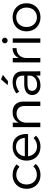

<svg xmlns="http://www.w3.org/2000/svg" viewBox="1416 -2206 793 3664"><g transform="rotate(-90 1812.0 -373.5)"><path d="M462 -397 508 -451C461 -500 390 -529 303 -529C150 -529 41 -419 41 -263C41 -106 149 3 303 3C395 3 469 -31 516 -88L469 -134C431 -90 375 -66 306 -66C200 -66 124 -146 124 -263C124 -379 200 -459 306 -459C371 -459 423 -436 462 -397Z M841 -529C688 -528 579 -420 579 -263C579 -106 686 3 843 3C931 3 1005 -29 1055 -84L1010 -129C969 -86 912 -62 849 -62C748 -62 675 -130 662 -234H1087C1096 -412 1014 -529 841 -529ZM662 -296C673 -398 743 -464 842 -464C942 -464 1008 -398 1014 -296Z M1506 -529C1411 -528 1340 -491 1303 -412V-526H1219V0H1303V-282C1312 -384 1375 -453 1476 -454C1568 -454 1622 -398 1622 -304V0H1706V-324C1706 -452 1631 -529 1506 -529Z M2216 -714 2131 -750 2020 -623 2092 -615ZM2284 0 2283 -348C2282 -460 2209 -529 2078 -529C1986 -529 1930 -503 1861 -458L1896 -403C1950 -442 2004 -464 2061 -464C2154 -464 2200 -417 2201 -340V-307H2029C1905 -306 1831 -248 1831 -156C1831 -66 1902 3 2012 3C2095 3 2161 -24 2202 -81V0ZM2028 -62C1955 -62 1910 -101 1910 -159C1910 -218 1954 -245 2041 -245H2201V-182C2185 -107 2118 -62 2028 -62Z M2538 -411V-526H2454V0H2538V-280C2547 -386 2616 -455 2726 -453V-529C2638 -528 2573 -487 2538 -411Z M2871 -731C2841 -731 2818 -708 2818 -677C2818 -647 2841 -624 2871 -624C2901 -624 2925 -647 2925 -677C2925 -708 2901 -731 2871 -731ZM2829 -526V0H2912V-526Z M3315 -529C3157 -529 3046 -420 3046 -264C3046 -107 3157 3 3315 3C3472 3 3583 -107 3583 -264C3583 -420 3472 -529 3315 -529ZM3315 -460C3423 -460 3500 -379 3500 -263C3500 -145 3423 -65 3315 -65C3206 -65 3129 -145 3129 -263C3129 -379 3206 -460 3315 -460Z"/></g></svg>

Font: Juman Normal
Style: Regular
Weight: 300
Designer: Bandar Raffah (Arabic) Julieta Ulanovsky (Latin)
Foundry: Caramella
Version: Version 5.022;PS 005.022;hotconv 1.0.88;makeotf.lib2.5.64775